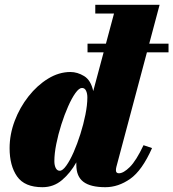

<svg xmlns="http://www.w3.org/2000/svg" viewBox="-20 -770 722 800"><path d="M613.5 -153Q572 -59.5 522.5 -24.8Q473 10 419 10Q357.5 10 327.8 -12.2Q298 -34.5 298 -83Q298 -88.5 298 -93.5Q273.5 -49.5 238.5 -19.8Q203.5 10 157 10Q82.5 10 51.2 -34.8Q20 -79.5 20 -152.5Q20 -210 41.2 -266.2Q62.5 -322.5 98.8 -368.5Q135 -414.5 180.2 -442.2Q225.5 -470 273.5 -470Q302.5 -470 330.5 -453Q358.5 -436 368.5 -390.5L455 -713.5H377V-750H645L465 -75Q463 -67.5 463 -60.5Q463 -48 475.5 -48Q494.5 -48 521 -74.2Q547.5 -100.5 578 -165ZM344 -364Q344 -380.5 338.5 -392Q333 -403.5 321.5 -403.5Q309.5 -403.5 294.2 -382.2Q279 -361 263.8 -326.5Q248.5 -292 235.5 -251Q222.5 -210 214.5 -170Q206.5 -130 206.5 -98.5Q206.5 -81.5 212.2 -70Q218 -58.5 229 -58.5Q241 -58.5 256.2 -79.8Q271.5 -101 286.8 -135.8Q302 -170.5 315 -211.5Q328 -252.5 336 -292.8Q344 -333 344 -364ZM344.7 -588H682.2V-552H344.7Z"/></svg>

Font: Bodoni* 06pt Fatface
Style: Italic
Weight: 900
Italic angle: -13°
Version: Version 2.3